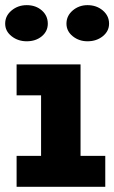

<svg xmlns="http://www.w3.org/2000/svg" viewBox="-38 -719 440 739"><path d="M146 -627.9Q146 -598.6 122.8 -579.3Q99.6 -560.1 64.9 -560.1Q31.2 -560.1 6.6 -579.6Q-18.1 -599.1 -18.1 -627.9Q-18.1 -658.2 6.6 -678.7Q31.2 -699.2 64.9 -699.2Q99.6 -699.2 122.8 -679Q146 -658.7 146 -627.9ZM298.8 -560.1Q266.1 -560.1 241.9 -579.6Q217.8 -599.1 217.8 -627.9Q217.8 -658.2 241.9 -678.7Q266.1 -699.2 298.8 -699.2Q333.5 -699.2 357.7 -678.7Q381.8 -658.2 381.8 -627.9Q381.8 -599.1 357.7 -579.6Q333.5 -560.1 298.8 -560.1ZM272 -471.2V-119.1H367.2V0H25.9V-119.1H120.1V-352.1H25.9V-471.2Z"/></svg>

Font: BioRhyme ExtraBold
Style: Regular
Weight: 800
Designer: Aoife Mooney
Foundry: Aoife Mooney Type
Version: Version 1.500;PS 001.500;hotconv 1.0.88;makeotf.lib2.5.64775